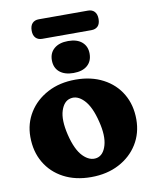

<svg xmlns="http://www.w3.org/2000/svg" viewBox="-92 -898 794 982"><g transform="rotate(-10 305.5 -407.0)"><path d="M308.5 -491.5Q390 -491.5 451.2 -459.2Q512.5 -427 546.2 -369.8Q580 -312.5 580 -237.5Q580 -166 545 -109.2Q510 -52.5 447.2 -19.5Q384.5 13.5 302 13.5Q220.5 13.5 159.5 -18.8Q98.5 -51 64.5 -108.8Q30.5 -166.5 30.5 -243Q30.5 -312.5 65.5 -368.8Q100.5 -425 163 -458.2Q225.5 -491.5 308.5 -491.5ZM347 -78Q382 -86 396 -134.2Q410 -182.5 391 -258Q371.5 -338.5 337 -374.2Q302.5 -410 266 -401Q232 -393.5 217 -347Q202 -300.5 221 -221Q240.5 -140.5 275.2 -105.2Q310 -70 347 -78ZM305.5 -526.5Q259.5 -526.5 233.2 -548.5Q207 -570.5 207 -610Q207 -648 233.2 -670.2Q259.5 -692.5 305.5 -692.5Q352 -692.5 377.5 -670.2Q403 -648 403 -610Q403 -571 377.5 -548.8Q352 -526.5 305.5 -526.5ZM131.5 -776.5Q131.5 -802 143.8 -815Q156 -828 177.5 -828H433Q454.5 -828 466.8 -814.8Q479 -801.5 479 -777Q479 -752 466.8 -739.2Q454.5 -726.5 433 -726.5H177.5Q156 -726.5 143.8 -739.5Q131.5 -752.5 131.5 -776.5Z"/></g></svg>

Font: Fraunces 9pt SuperSoft
Style: Bold
Weight: 700
Version: Version 1.000;[b76b70a41]